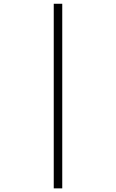

<svg xmlns="http://www.w3.org/2000/svg" viewBox="-20 -865 626 1036"><path d="M270 151.4V-844.7H315.9V151.4Z"/></svg>

Font: Cascadia Mono NF ExtraLight
Style: Italic
Weight: 200
Italic angle: -10°
Monospace: yes
Designer: Aaron Bell
Foundry: Saja Typeworks
Version: Version 2404.023; ttfautohint (v1.8.4)